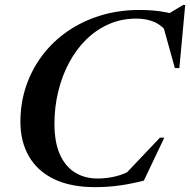

<svg xmlns="http://www.w3.org/2000/svg" viewBox="-20 -758 782 790"><path d="M530 -64 488.5 -34 638 -191.5H656L572 -15Q521 -1.5 471.5 5.2Q422 12 371.5 12Q270.5 12 202 -21.2Q133.5 -54.5 98.8 -115.2Q64 -176 64 -256.5Q64 -334.5 87.5 -403.8Q111 -473 154.5 -530.5Q198 -588 258.8 -629.8Q319.5 -671.5 394 -694.2Q468.5 -717 553.5 -717Q582.5 -717 610 -714.8Q637.5 -712.5 664.5 -707.2Q691.5 -702 718.5 -694L652 -688.5L733.5 -737.5H742L718 -478H699.5L647.5 -665L676 -617Q646 -654.5 613.8 -668Q581.5 -681.5 540.5 -681.5Q479.5 -681.5 427.5 -658.5Q375.5 -635.5 334.2 -594.8Q293 -554 264 -499.5Q235 -445 219.5 -381Q204 -317 204 -249Q204 -173.5 226.2 -123.2Q248.5 -73 288.5 -48.2Q328.5 -23.5 382 -23.5Q418.5 -23.5 456.2 -32.5Q494 -41.5 530 -64Z"/></svg>

Font: Newsreader 60pt SemiBold
Style: Italic
Weight: 600
Italic angle: -17°
Designer: Hugues Gentile
Foundry: Production Type
Version: Version 1.003